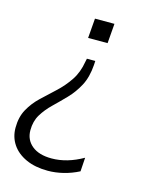

<svg xmlns="http://www.w3.org/2000/svg" viewBox="-105 -560 650 819"><g transform="rotate(15 220.0 -150.5)"><path d="M205 -403 212 -490H298L291 -403ZM321 155Q288 172 253 180.5Q218 189 185 189Q129 189 88.5 170.5Q48 152 26.5 120Q5 88 5 47Q5 0 24 -34.5Q43 -69 72.5 -97Q102 -125 133 -153.5Q164 -182 188 -217.5Q212 -253 220 -302L223 -316H260L259 -298Q255 -243 235 -205.5Q215 -168 187 -139Q159 -110 132 -84Q105 -58 87 -28.5Q69 1 69 41Q69 83 100 108.5Q131 134 187 134Q221 134 255.5 124Q290 114 325 94Z"/></g></svg>

Font: Muli Light
Style: Italic
Weight: 300
Italic angle: -4.541°
Designer: Vernon Adams
Foundry: Vernon Adams
Version: Version 2.100; ttfautohint (v1.8.1.43-b0c9)